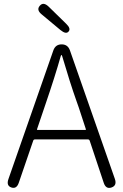

<svg xmlns="http://www.w3.org/2000/svg" viewBox="-20 -955 627 978"><path d="M38 0Q11 -9 23 -43L252 -699Q263 -729 294 -729Q325 -729 336 -699L565 -44Q577 -10 548 0Q519 10 508 -25L437 -238Q435 -245 427 -245H159Q151 -245 149 -238L76 -25Q65 9 38 0ZM169 -298Q167 -293 172 -293H414Q419 -293 417 -298L381 -408Q375 -425 369 -442Q337 -532 297 -668Q295 -675 293 -675Q291 -675 289 -668Q260 -565 212 -425ZM329 -794Q316 -779 288 -802L192 -882Q164 -905 183 -926Q201 -947 228 -921L317 -834Q343 -809 329 -794Z"/></svg>

Font: Resource Han Rounded JP Light
Style: Regular
Weight: 300
Designer: Cyano Hao (round all glyphs); Ryoko NISHIZUKA 西塚涼子 (kana, bopomofo & ideographs); Paul D. Hunt (Latin, Greek & Cyrillic)
Foundry: Cyano Hao
Version: 0.990